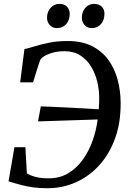

<svg xmlns="http://www.w3.org/2000/svg" viewBox="-20 -963 674 990"><path d="M224.5 7.5Q186.5 7.5 154.8 3.5Q123 -0.5 92 -8.5Q61 -16.5 24 -28L54.5 -204H111L118.5 -69.5Q134.5 -58.5 162.8 -51Q191 -43.5 232 -43.5Q287.5 -43.5 331 -69.2Q374.5 -95 406 -138.5Q437.5 -182 457 -236.2Q476.5 -290.5 483.5 -347L176 -337L190.5 -414.5Q214.5 -414 250.2 -412.2Q286 -410.5 327.2 -408.5Q368.5 -406.5 410.5 -404.2Q452.5 -402 489 -399.5Q490.5 -413.5 491 -429.2Q491.5 -445 491.5 -460Q491.5 -499.5 481.5 -541.5Q471.5 -583.5 450 -619.2Q428.5 -655 394.5 -677Q360.5 -699 312 -699Q288 -699.5 263.2 -694.2Q238.5 -689 218.2 -679Q198 -669 187.5 -654.5Q183 -641.5 178.2 -627Q173.5 -612.5 168.8 -597.5Q164 -582.5 159.5 -567.5Q155 -552.5 150.5 -538.5H84L106 -710Q126 -714 158.2 -724Q190.5 -734 233.2 -742.8Q276 -751.5 328 -751.5Q403 -751.5 455.2 -724.8Q507.5 -698 539.5 -653.2Q571.5 -608.5 586.5 -552Q601.5 -495.5 602 -436Q603.5 -335.5 575 -254Q546.5 -172.5 494.5 -114Q442.5 -55.5 373.2 -24Q304 7.5 224.5 7.5ZM272.5 -818Q251 -818 236.5 -834Q222 -850 222.5 -874Q223.5 -904 241.8 -923.5Q260 -943 286.5 -943Q312.5 -943 326.2 -927.8Q340 -912.5 339.5 -890Q339 -858.5 320.8 -838.2Q302.5 -818 272.5 -818ZM452 -818Q430.5 -818 416 -834Q401.5 -850 402 -874Q403 -904 420.8 -923.5Q438.5 -943 465.5 -943Q491 -943 505.2 -927.8Q519.5 -912.5 518.5 -890Q518 -858.5 500 -838.2Q482 -818 452 -818Z"/></svg>

Font: Merriweather 28pt
Style: Italic
Weight: 400
Italic angle: -7.8°
Version: Version 2.101